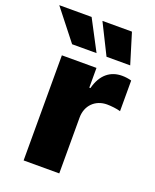

<svg xmlns="http://www.w3.org/2000/svg" viewBox="-186 -854 758 937"><g transform="rotate(20 192.5 -385.5)"><path d="M52.7 0H237.8V-290C237.8 -353.5 282.2 -396 342.3 -396C362.3 -396 394.5 -392.6 412.6 -386.7V-545.9C397.5 -550.3 379.9 -552.7 363.3 -552.7C304.2 -552.7 257.8 -518.6 238.3 -443.4H232.4V-545.9H52.7ZM259.8 -613.8H382.8L334.5 -771.5H181.2ZM81.1 -613.8H208L125 -771.5H-43Z"/></g></svg>

Font: Raveo ExtraBold
Style: Regular
Weight: 800
Designer: Jakub Foglar, Rasmus Andersson (Inter)
Foundry: Jakubfoglar.com
Version: Version 1.100;Glyphs 3.2.3 (3260)